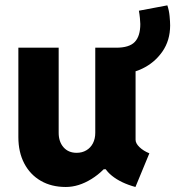

<svg xmlns="http://www.w3.org/2000/svg" viewBox="-20 -708 671 735"><path d="M231.9 7.8Q176.8 7.8 136 -15.9Q95.2 -39.6 72.8 -82.5Q50.3 -125.5 50.3 -183.1V-525.4H204.6V-199.7Q204.6 -165.5 223.1 -144.3Q241.7 -123 273.4 -123Q294.4 -123 310.5 -132.6Q326.7 -142.1 335.7 -159.4Q344.7 -176.8 344.7 -199.7V-525.4H499V-172.9Q499 -159.2 513.9 -144.8Q528.8 -130.4 551.8 -121.1L498.5 7.8Q442.9 -7.3 408.2 -35.4Q373.5 -63.5 373 -95.2L403.8 -60.1H341.3L412.6 -104.5Q379.4 -53.2 330.1 -22.7Q280.8 7.8 231.9 7.8ZM426.8 -426.3 424.8 -525.4Q475.1 -525.4 496.1 -547.6Q517.1 -569.8 517.1 -616.2Q517.1 -624.5 515.6 -638.9Q514.2 -653.3 511.7 -667L620.6 -687.5Q627 -668.9 629.2 -646.7Q631.3 -624.5 631.3 -610.8Q631.3 -553.2 601.6 -510.5Q571.8 -467.8 524.7 -445.3Q477.5 -422.9 426.8 -426.3Z"/></svg>

Font: Reddit Mono ExtraBold
Style: Regular
Weight: 800
Monospace: yes
Designer: Stephen Hutchings
Foundry: Reddit
Version: Version 1.014